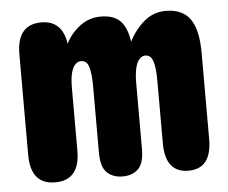

<svg xmlns="http://www.w3.org/2000/svg" viewBox="-42 -535 703 591"><g transform="rotate(-5 309.5 -239.0)"><path d="M314.2 9.5Q284.7 9.5 266.1 -7.9Q247.5 -25.3 247.5 -70.2V-268.8Q247.5 -305.5 243.8 -324.1Q240.2 -342.7 233.4 -349Q226.7 -355.3 217.3 -355.3Q207.7 -355.3 199.7 -347.9Q191.7 -340.5 186.8 -322.8Q182 -305 182 -274V-81.8Q182 9.5 106 9.5Q30 9.5 30 -81.8V-393.2Q30 -484.8 106 -484.8Q137.8 -484.8 156.6 -466.8Q175.3 -448.7 180.3 -414.8L180.7 -412.2Q196.5 -443.7 224.8 -465.2Q253.2 -486.7 288.8 -486.7Q330 -486.7 349.9 -465.9Q369.8 -445.2 376 -401.5Q394.7 -438.2 423.5 -462.4Q452.3 -486.7 490 -486.7Q541.7 -486.7 565.4 -453.2Q589.2 -419.8 589.2 -348.7V-81.8Q589.2 9.5 517.5 9.5Q446 9.5 446 -81.8V-268.8Q446 -305.5 442.2 -324.1Q438.3 -342.7 431.6 -349Q424.8 -355.3 415.5 -355.3Q406.2 -355.3 398 -347.2Q389.8 -339 385.2 -320.7Q380.5 -302.3 380.5 -271.5V-70.2Q380.5 -25.3 362.2 -7.9Q343.8 9.5 314.2 9.5Z"/></g></svg>

Font: Sono ExtraLight
Style: Regular
Weight: 200
Designer: Tyler Finck
Foundry: Tyler Finck
Version: Version 2.112